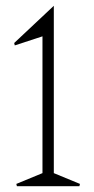

<svg xmlns="http://www.w3.org/2000/svg" viewBox="-20 -640 324 660"><path d="M30.8 -483.9 28.8 -492.2 165 -620.1V-44.9L254.9 -7.8L252.9 0H38.1L36.1 -7.8L126 -44.9V-515.1Z"/></svg>

Font: Halibut Cnd Thin
Style: Regular
Weight: 250
Width: 3
Designer: Matteo Maggi
Foundry: Collletttivo
Version: Version 3.080 | FøM Fix